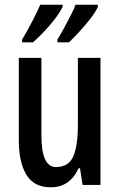

<svg xmlns="http://www.w3.org/2000/svg" viewBox="-20 -786 509 816"><path d="M407 -540V0H331L320 -71H314Q277 10 196 10Q124 10 92 -43.5Q60 -97 60 -188V-540H156V-210Q156 -76 218 -76Q271 -76 291 -120.5Q311 -165 311 -256V-540ZM396 -757Q386 -735 364 -706.5Q342 -678 317 -651Q292 -624 273 -606H224V-618Q239 -642 254.5 -671Q270 -700 283 -725.5Q296 -751 301 -766H396ZM246 -757Q235 -734 214.5 -707Q194 -680 169 -653.5Q144 -627 120 -606H74V-618Q97 -656 119 -699Q141 -742 151 -766H246Z"/></svg>

Font: Noto Sans Khmer UI ExtraCondensed Medium
Style: Regular
Weight: 500
Width: 2
Designer: Danh Hong and the Monotype Design Team
Foundry: Monotype Imaging Inc.
Version: Version 2.002; ttfautohint (v1.8.4.7-5d5b)